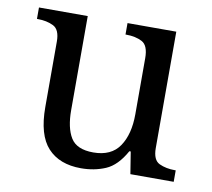

<svg xmlns="http://www.w3.org/2000/svg" viewBox="-66 -610 767 694"><g transform="rotate(10 317.5 -263.0)"><path d="M273 10Q194 10 151 -36.5Q108 -83 108 -186V-426Q108 -470 83.5 -482Q59 -494 26 -494H23V-536H202V-191Q202 -126 224 -90Q246 -54 307 -54Q373 -54 403 -98.5Q433 -143 433 -216V-422Q433 -469 409 -481.5Q385 -494 351 -494H348V-536H527V-109Q527 -65 551.5 -53.5Q576 -42 609 -42H612V0H453L440 -81H435Q404 -25 363 -7.5Q322 10 273 10Z"/></g></svg>

Font: Noto Serif Khitan Small Script
Style: Regular
Weight: 400
Designer: LIU Zhao, ZHANG Congyu, Kushim JIANG
Foundry: Guyu Beijing Co. Ltd.
Version: Version 1.000; ttfautohint (v1.8.4.7-5d5b)